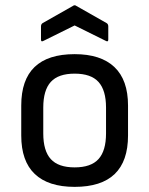

<svg xmlns="http://www.w3.org/2000/svg" viewBox="-20 -709 576 741"><path d="M148.9 -551.8Q138.2 -545.4 138.2 -556.2V-606.9Q138.2 -616.2 145 -620.1L261.2 -686Q268.1 -691.4 274.9 -686L391.1 -620.1Q397.9 -616.2 397.9 -606.9V-556.2Q397.9 -545.4 387.2 -551.8L268.1 -610.8ZM268.1 12.2Q166.5 12.2 114.3 -37.4Q62 -86.9 62 -186V-301.8Q62 -500 268.1 -500Q369.1 -500 421.6 -450.2Q474.1 -400.4 474.1 -301.8V-186Q474.1 12.2 268.1 12.2ZM389.2 -193.8V-293.9Q389.2 -360.8 360.1 -392.8Q331.1 -424.8 268.1 -424.8Q205.1 -424.8 176 -392.8Q147 -360.8 147 -293.9V-193.8Q147 -127 176 -95Q205.1 -63 268.1 -63Q331.1 -63 360.1 -95Q389.2 -127 389.2 -193.8Z"/></svg>

Font: Sofia Sans
Style: Regular
Weight: 400
Designer: Botio Nikoltchev, Ani Petrova
Foundry: lettersoup
Version: Version 4.100